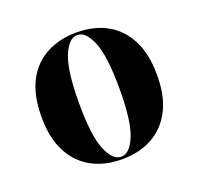

<svg xmlns="http://www.w3.org/2000/svg" viewBox="-87 -522 647 627"><g transform="rotate(-20 237.0 -209.0)"><path d="M237.1 11.3Q177.4 11.3 132.7 -12.9Q87.9 -37.1 62.1 -85.5Q36.3 -133.9 36.3 -208.1Q36.3 -283.1 61.7 -331.9Q87.1 -380.6 132.7 -404.8Q178.2 -429 237.1 -429Q297.6 -429 341.9 -404.8Q386.3 -380.6 412.1 -331.9Q437.9 -283.1 437.9 -208.1Q437.9 -133.9 412.1 -85.5Q386.3 -37.1 341.5 -12.9Q296.8 11.3 237.1 11.3ZM237.1 2.4Q266.9 2.4 287.1 -46.8Q307.3 -96 307.3 -208.1Q307.3 -321 287.1 -370.6Q266.9 -420.2 237.1 -420.2Q207.3 -420.2 187.1 -370.6Q166.9 -321 166.9 -208.1Q166.9 -96 187.1 -46.8Q207.3 2.4 237.1 2.4Z"/></g></svg>

Font: Playfair 144pt SemiCondensed ExtraBold
Style: Regular
Weight: 800
Width: 4
Designer: Claus Eggers Sørensen
Foundry: Claus Eggers Sørensen
Version: Version 2.203